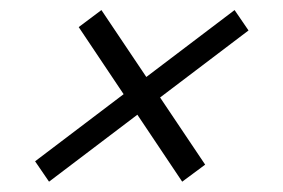

<svg xmlns="http://www.w3.org/2000/svg" viewBox="-20 -408 548 372"><path d="M48 -95.5 434.5 -388.5 461.5 -349 75 -56ZM132.5 -355.5 176.5 -388.5 377.5 -89 333 -56Z"/></svg>

Font: Newsreader 24pt SemiBold
Style: Italic
Weight: 600
Italic angle: -17°
Designer: Hugues Gentile
Foundry: Production Type
Version: Version 1.003